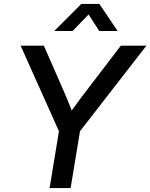

<svg xmlns="http://www.w3.org/2000/svg" viewBox="-20 -961 768 981"><path d="M233.4 0 281.2 -290.5 85.4 -727.5H204.1L304.7 -498Q315.9 -472.7 326.2 -447.3Q336.4 -421.9 346.7 -396.5Q364.7 -421.9 383.5 -447.3Q402.3 -472.7 421.9 -498L597.2 -727.5H728L388.7 -290.5L340.8 0ZM351.1 -802.7H257.8V-803.2L395.5 -940.9H487.8L580.6 -803.2V-802.7H486.8L432.6 -887.2Z"/></svg>

Font: Inter Display Medium
Style: Italic
Weight: 500
Italic angle: -9.39999°
Designer: Rasmus Andersson
Foundry: rsms
Version: Version 4.000;git-a52131595